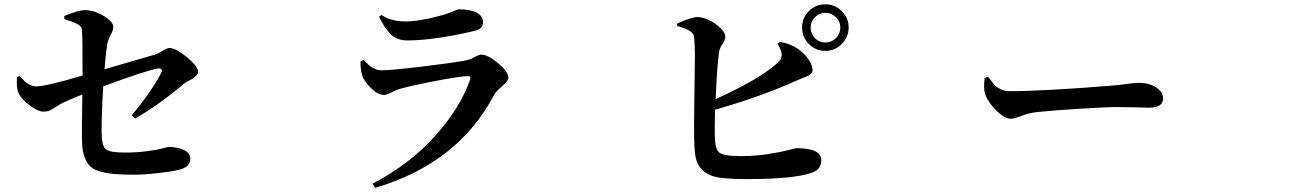

<svg xmlns="http://www.w3.org/2000/svg" viewBox="-20 -820 6040 898"><path d="M611.3 -265.6 595.7 -280.3Q692.4 -396.5 735.4 -482.4Q739.3 -491.2 734.4 -496.1Q729.5 -501 719.7 -500Q659.2 -489.3 462.9 -416Q455.1 -295.9 455.1 -200.2Q456.1 -136.7 475.1 -121.6Q494.1 -106.4 564.5 -106.4Q620.1 -106.4 667.5 -112.8Q714.8 -119.1 740.2 -126Q765.6 -132.8 767.6 -132.8Q806.6 -132.8 838.4 -119.1Q870.1 -105.5 870.1 -77.1Q870.1 -39.1 819.3 -26.4Q784.2 -17.6 719.2 -10.3Q654.3 -2.9 609.4 -2.9Q549.8 -2.9 513.2 -6.3Q476.6 -9.8 444.8 -19Q413.1 -28.3 397 -47.4Q380.9 -66.4 372.1 -95.7Q363.3 -125 363.3 -169.9Q362.3 -201.2 365.2 -377.9Q330.1 -365.2 273.4 -338.9Q259.8 -332 241.2 -319.8Q222.7 -307.6 210.9 -302.7Q199.2 -297.9 183.6 -297.9Q157.2 -297.9 117.7 -328.1Q78.1 -358.4 66.4 -385.7Q55.7 -409.2 59.6 -460L73.2 -463.9Q88.9 -446.3 95.7 -439.5Q102.5 -432.6 118.2 -424.3Q133.8 -416 149.4 -416Q195.3 -416 366.2 -466.8Q366.2 -653.3 363.3 -679.7Q362.3 -696.3 342.8 -707Q323.2 -717.8 281.2 -730.5L280.3 -745.1Q346.7 -772.5 377.9 -772.5Q419.9 -772.5 464.8 -745.6Q509.8 -718.8 509.8 -694.3Q509.8 -678.7 497.1 -655.3Q484.4 -631.8 481.4 -612.3Q474.6 -570.3 468.8 -496.1Q510.7 -508.8 596.2 -533.2Q681.6 -557.6 704.1 -564.5Q720.7 -569.3 741.2 -582.5Q761.7 -595.7 772.5 -595.7Q801.8 -595.7 854 -552.7Q906.2 -509.8 906.2 -484.4Q906.2 -472.7 894.5 -462.4Q882.8 -452.1 864.3 -442.9Q845.7 -433.6 839.8 -427.7Q718.8 -326.2 611.3 -265.6Z M1673.8 -467.8Q1665 -499 1666 -533.2L1680.7 -540Q1698.2 -521.5 1708 -513.2Q1717.8 -504.9 1732.9 -498Q1748 -491.2 1766.6 -491.2Q1808.6 -491.2 1951.2 -508.3Q2093.8 -525.4 2157.2 -537.1Q2176.8 -540 2198.2 -552.2Q2219.7 -564.5 2230.5 -564.5Q2261.7 -564.5 2309.6 -524.4Q2357.4 -484.4 2357.4 -456.1Q2357.4 -441.4 2328.6 -417Q2299.8 -392.6 2289.1 -373Q2120.1 -54.7 1734.4 58.6L1722.7 39.1Q1897.5 -52.7 2015.1 -184.1Q2132.8 -315.4 2178.7 -447.3Q2181.6 -457 2178.7 -460.9Q2175.8 -464.8 2167 -463.9Q2127.9 -462.9 2012.2 -440.4Q1896.5 -418 1846.7 -403.3Q1833 -399.4 1810.5 -387.7Q1788.1 -376 1776.4 -376Q1747.1 -376 1714.8 -408.2Q1682.6 -440.4 1673.8 -467.8ZM2239.3 -715.8Q2239.3 -683.6 2196.3 -674.8Q2006.8 -630.9 1884.8 -630.9Q1839.8 -630.9 1811 -656.7Q1782.2 -682.6 1752.9 -741.2L1763.7 -750Q1810.5 -719.7 1874 -719.7Q1943.4 -719.7 2048.8 -749Q2069.3 -754.9 2086.9 -761.7Q2104.5 -768.6 2113.3 -772.5Q2122.1 -776.4 2127.9 -776.4Q2179.7 -776.4 2209.5 -760.7Q2239.3 -745.1 2239.3 -715.8Z M3617.2 -615.2 3627 -624Q3673.8 -617.2 3711.9 -591.8Q3743.2 -569.3 3761.7 -541.5Q3780.3 -513.7 3780.3 -493.2Q3780.3 -485.4 3777.3 -480Q3774.4 -474.6 3767.1 -470.2Q3759.8 -465.8 3753.4 -462.9Q3747.1 -460 3734.4 -455.1Q3721.7 -450.2 3712.9 -446.3Q3548.8 -371.1 3324.2 -306.6Q3322.3 -210.9 3323.2 -184.6Q3324.2 -122.1 3344.7 -106Q3365.2 -89.8 3446.3 -89.8Q3510.7 -89.8 3570.8 -99.1Q3630.9 -108.4 3666 -117.7Q3701.2 -127 3706.1 -127Q3821.3 -127 3821.3 -70.3Q3821.3 -25.4 3772.5 -10.7Q3689.5 17.6 3472.7 17.6Q3388.7 17.6 3341.8 10.3Q3294.9 2.9 3268.6 -21.5Q3242.2 -45.9 3234.9 -78.1Q3227.5 -110.4 3226.6 -172.9Q3225.6 -227.5 3227.5 -353.5Q3229.5 -479.5 3230 -545.4Q3230.5 -611.3 3225.6 -652.3Q3217.8 -679.7 3147.5 -698.2V-710Q3215.8 -740.2 3240.2 -740.2Q3283.2 -739.3 3327.6 -707Q3372.1 -674.8 3372.1 -647.5Q3372.1 -633.8 3359.4 -614.7Q3346.7 -595.7 3343.8 -581.1Q3334 -518.6 3327.1 -356.4Q3535.2 -450.2 3620.1 -529.3Q3640.6 -548.8 3634.8 -574.2Q3628.9 -595.7 3617.2 -615.2ZM3839.8 -621.1Q3869.1 -621.1 3889.6 -641.6Q3910.2 -662.1 3910.2 -691.4Q3910.2 -719.7 3889.6 -739.7Q3869.1 -759.8 3839.8 -759.8Q3811.5 -759.8 3791.5 -739.7Q3771.5 -719.7 3771.5 -691.4Q3771.5 -662.1 3791.5 -641.6Q3811.5 -621.1 3839.8 -621.1ZM3763.2 -768.1Q3794.9 -799.8 3839.8 -799.8Q3884.8 -799.8 3917 -768.1Q3949.2 -736.3 3949.2 -691.4Q3949.2 -646.5 3917 -614.3Q3884.8 -582 3839.8 -582Q3794.9 -582 3763.2 -614.3Q3731.4 -646.5 3731.4 -691.4Q3731.4 -736.3 3763.2 -768.1Z M4585 -455.1 4601.6 -460.9Q4622.1 -433.6 4630.4 -423.8Q4638.7 -414.1 4657.7 -403.8Q4676.8 -393.6 4702.1 -393.6Q4857.4 -393.6 5171.9 -418.9Q5199.2 -420.9 5229.5 -424.8Q5259.8 -428.7 5278.3 -430.7Q5296.9 -432.6 5307.6 -432.6Q5353.5 -432.6 5386.7 -411.6Q5419.9 -390.6 5419.9 -359.4Q5419.9 -316.4 5353.5 -316.4Q5336.9 -316.4 5292.5 -317.9Q5248 -319.3 5209 -319.3Q5153.3 -319.3 5022.9 -311Q4892.6 -302.7 4832 -295.9Q4793 -292 4758.3 -278.3Q4723.6 -264.6 4707 -264.6Q4678.7 -264.6 4640.1 -302.7Q4601.6 -340.8 4587.9 -378.9Q4579.1 -403.3 4585 -455.1Z"/></svg>

Font: Bpmf Zihi Serif Bold
Style: Bold
Weight: 700
Foundry: But Ko
Version: Version 1.320